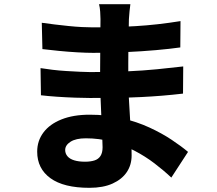

<svg xmlns="http://www.w3.org/2000/svg" viewBox="-20 -833 1040 919"><path d="M604 -813Q602 -797 600 -778.5Q598 -760 597 -741Q597 -720 596 -685.5Q595 -651 594.5 -610.5Q594 -570 594 -530Q594 -490 594 -458Q594 -419 596.5 -368.5Q599 -318 602.5 -265.5Q606 -213 608 -166.5Q610 -120 610 -89Q610 -44 587 -9.5Q564 25 519 45.5Q474 66 408 66Q285 66 221.5 20Q158 -26 158 -107Q158 -159 188 -199Q218 -239 274.5 -261.5Q331 -284 409 -284Q492 -284 564 -267Q636 -250 695.5 -222.5Q755 -195 801.5 -164Q848 -133 880 -106L800 17Q764 -17 719.5 -51Q675 -85 623 -112Q571 -139 513 -155Q455 -171 391 -171Q343 -171 317.5 -154.5Q292 -138 292 -115Q292 -98 303 -85Q314 -72 335.5 -65.5Q357 -59 387 -59Q413 -59 432 -65Q451 -71 461 -86.5Q471 -102 471 -128Q471 -149 469 -188.5Q467 -228 465 -276.5Q463 -325 461 -373Q459 -421 459 -458Q459 -495 459.5 -536Q460 -577 460 -617Q460 -657 460.5 -690Q461 -723 461 -742Q461 -756 459.5 -777Q458 -798 454 -813ZM180 -724Q208 -720 241 -716Q274 -712 308 -708.5Q342 -705 372 -703.5Q402 -702 425 -702Q529 -702 630.5 -708Q732 -714 844 -732L843 -606Q794 -599 726 -593Q658 -587 580.5 -583.5Q503 -580 426 -580Q395 -580 350.5 -582.5Q306 -585 261 -589.5Q216 -594 183 -598ZM174 -507Q198 -503 231 -499Q264 -495 298.5 -493Q333 -491 363.5 -489.5Q394 -488 412 -488Q511 -488 588.5 -491.5Q666 -495 731.5 -501.5Q797 -508 857 -515L856 -385Q805 -379 756 -375Q707 -371 656.5 -368.5Q606 -366 546 -365Q486 -364 411 -364Q383 -364 340 -365.5Q297 -367 253 -370Q209 -373 176 -377Z"/></svg>

Font: Noto Sans JP Thin ExtraBold
Style: Regular
Weight: 800
Version: Version 2.004-H2;hotconv 1.0.118;makeotfexe 2.5.65603